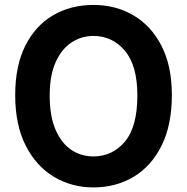

<svg xmlns="http://www.w3.org/2000/svg" viewBox="-20 -762 776 796"><path d="M367 15Q277 15 203.5 -29Q130 -73 86.5 -158.5Q43 -244 43 -368Q43 -488 84.5 -571.5Q126 -655 199.2 -698.2Q272.5 -741.5 367.5 -741.5Q460 -741.5 533.5 -698.2Q607 -655 649.8 -571.5Q692.5 -488 692.5 -368Q692.5 -244 650 -158.5Q607.5 -73 534 -29Q460.5 15 367 15ZM367 -113.5Q446 -113.5 497.8 -175Q549.5 -236.5 549.5 -366.5Q549.5 -490 497.8 -551.5Q446 -613 367.5 -613Q317.5 -613 276.2 -585.8Q235 -558.5 210.5 -503.8Q186 -449 186 -366.5Q186 -280 210.5 -223.8Q235 -167.5 276 -140.5Q317 -113.5 367 -113.5Z"/></svg>

Font: Spline Sans SemiBold
Style: Regular
Weight: 600
Designer: Eben Sorkin, Mirko Velimirovic
Foundry: Sorkin Type
Version: Version 1.000; ttfautohint (v1.8.3)